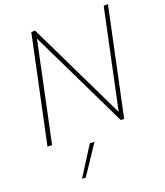

<svg xmlns="http://www.w3.org/2000/svg" viewBox="-169 -812 1019 1184"><g transform="rotate(-20 340.5 -220.0)"><path d="M178 -699H203L516 -52L653 -699H681L533 0H511L197 -649L60 0H30ZM282 70H313L187 259H162Z"/></g></svg>

Font: Prompt Thin
Style: Italic
Weight: 250
Italic angle: -12°
Designer: Katatrad Team
Foundry: CadsonDemak
Version: Version 1.001